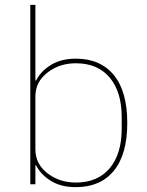

<svg xmlns="http://www.w3.org/2000/svg" viewBox="-20 -760 605 792"><path d="M105 0V-740H126V-428H129Q147 -465 189 -491.5Q231 -518 293 -518Q394 -518 449.5 -450.5Q505 -383 505 -253Q505 -123 449.5 -55.5Q394 12 293 12Q231 12 189 -14.5Q147 -41 129 -78H126V0ZM293 -7Q383 -7 432.5 -66Q482 -125 482 -229V-277Q482 -381 432.5 -440Q383 -499 293 -499Q225 -499 175.5 -460.5Q126 -422 126 -363V-143Q126 -84 175.5 -45.5Q225 -7 293 -7Z"/></svg>

Font: IBM Plex Sans Thin
Style: Regular
Weight: 100
Designer: Mike Abbink, Paul van der Laan, Pieter van Rosmalen
Foundry: Bold Monday
Version: Version 3.0